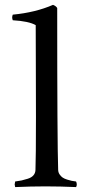

<svg xmlns="http://www.w3.org/2000/svg" viewBox="-20 -762 364 785"><path d="M32.2 -702.1Q125 -710.9 196.8 -742.2Q210 -736.8 213.9 -729Q213.9 -175.8 217.8 -66.9Q218.3 -56.6 223.9 -48.6Q229.5 -40.5 236.3 -35.9Q243.2 -31.2 254.9 -27.6Q266.6 -23.9 273.2 -22.7Q279.8 -21.5 291 -20Q293.9 -14.2 293.9 -7.8Q293.9 -1.5 291 2.9Q226.6 0 166 0Q106.4 0 42 2.9Q40 -4.9 40 -7.8Q40 -10.3 42 -20Q58.1 -22 68.1 -24.2Q78.1 -26.4 93.5 -31.2Q108.9 -36.1 116.7 -45.2Q124.5 -54.2 125 -66.9Q127 -115.2 127 -283.2Q127 -360.8 126.5 -494.6Q126 -628.4 126 -659.2Q98.1 -675.3 32.2 -679.2Q29.8 -685.5 29.8 -690.9Q29.8 -695.8 32.2 -702.1Z"/></svg>

Font: Jacques Francois
Style: Regular
Weight: 400
Designer: Manvel Shmavonyan, Alexei Vanyashin
Foundry: Cyreal (www.cyreal.org)
Version: Version 1.003